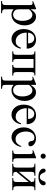

<svg xmlns="http://www.w3.org/2000/svg" viewBox="1382 -2074 905 3718"><g transform="rotate(90 1835.0 -215.5)"><path d="M380.4 -194.3Q380.4 -238.3 371.8 -274.2Q363.3 -310.1 347.9 -335.7Q332.5 -361.3 310.8 -375.5Q289.1 -389.6 262.7 -389.6Q248 -389.6 235.4 -385.7Q222.7 -381.8 210 -373.8Q197.3 -365.7 184.3 -353.8Q171.4 -341.8 156.2 -325.2V-157.7Q156.2 -105.5 160.6 -86.4Q163.6 -73.7 171.6 -61Q179.7 -48.3 192.1 -38.6Q204.6 -28.8 221.9 -22.7Q239.3 -16.6 260.7 -16.6Q289.1 -16.6 311.5 -29.8Q334 -43 349.1 -66.7Q364.3 -90.3 372.3 -122.8Q380.4 -155.3 380.4 -194.3ZM467.8 -240.7Q467.8 -188 452.9 -141.6Q438 -95.2 410.9 -60.3Q383.8 -25.4 346.2 -5.4Q308.6 14.6 262.7 14.6Q252 14.6 239.7 13.7Q227.5 12.7 214.4 8.5Q201.2 4.4 186.5 -3.7Q171.9 -11.7 156.2 -25.9V111.8Q156.2 138.2 158 154.5Q159.7 170.9 167.2 180.2Q174.8 189.5 189.9 193.4Q205.1 197.3 231.9 198.2V216.8H-3.9V198.2Q23.4 197.3 39.1 193.6Q54.7 189.9 62.5 180.4Q70.3 170.9 72.3 154.1Q74.2 137.2 74.2 109.4V-315.9Q74.2 -334 74 -346.2Q73.7 -358.4 72.3 -366.5Q70.8 -374.5 67.4 -379.4Q64 -384.3 57.6 -388.7Q50.3 -393.6 38.3 -394.5Q26.4 -395.5 4.9 -386.7L-1 -403.3L138.7 -460H156.2V-354.5Q173.3 -383.8 190.4 -404.1Q207.5 -424.3 225.1 -436.8Q242.7 -449.2 261.2 -454.6Q279.8 -460 300.3 -460Q337.4 -460 368.2 -443.1Q398.9 -426.3 421.1 -396.7Q443.4 -367.2 455.6 -327.1Q467.8 -287.1 467.8 -240.7Z M816.4 -306.6Q816.4 -343.8 805.7 -366.9Q794.9 -390.1 779.8 -403.3Q764.6 -416.5 748 -421.4Q731.4 -426.3 719.2 -426.3Q699.7 -426.3 680.9 -418.5Q662.1 -410.6 647 -395.5Q631.8 -380.4 621.6 -357.9Q611.3 -335.4 608.4 -306.6ZM918.5 -163.6Q913.1 -130.9 898.2 -98.9Q883.3 -66.9 859.9 -41.7Q836.4 -16.6 804.7 -1Q772.9 14.6 734.4 14.6Q694.8 14.6 659.2 -1.7Q623.5 -18.1 596.9 -48.6Q570.3 -79.1 554.7 -122.1Q539.1 -165 539.1 -218.8Q539.1 -275.4 554.4 -320.3Q569.8 -365.2 597.4 -396.5Q625 -427.7 663.1 -444.3Q701.2 -460.9 746.6 -460.9Q783.7 -460.9 815.2 -448.5Q846.7 -436 869.6 -412.6Q892.6 -389.2 905.5 -355.5Q918.5 -321.8 918.5 -279.3H608.4Q608.4 -229.5 621.6 -189.9Q634.8 -150.4 657.2 -123Q679.7 -95.7 709.2 -81.3Q738.8 -66.9 771.5 -66.4Q793.5 -65.9 812.3 -71Q831.1 -76.2 847.2 -88.6Q863.3 -101.1 877.2 -121.8Q891.1 -142.6 902.8 -173.3Z M1233.9 0V-18.6Q1250 -18.6 1261 -21.2Q1272 -23.9 1278.6 -31Q1285.2 -38.1 1287.8 -51Q1290.5 -64 1290.5 -84.5V-412.1H1118.7V-84.5Q1118.7 -63.5 1121.6 -50.5Q1124.5 -37.6 1131.1 -30.5Q1137.7 -23.4 1148.9 -21Q1160.2 -18.6 1176.3 -18.6V0H971.2V-18.6Q990.2 -18.6 1002.9 -21Q1015.6 -23.4 1023.2 -30.5Q1030.8 -37.6 1033.9 -50.5Q1037.1 -63.5 1037.1 -84.5V-367.7Q1037.1 -386.2 1034.2 -398.2Q1031.2 -410.2 1023.9 -417Q1016.6 -423.8 1003.9 -426.5Q991.2 -429.2 971.2 -429.2V-447.3H1438.5V-429.2Q1419.9 -429.2 1407.2 -427.2Q1394.5 -425.3 1387 -418.7Q1379.4 -412.1 1376 -399.9Q1372.6 -387.7 1372.6 -367.7V-84.5Q1372.6 -64 1375.5 -51Q1378.4 -38.1 1386 -31Q1393.6 -23.9 1406.2 -21.2Q1418.9 -18.6 1438.5 -18.6V0Z M1843.8 -194.3Q1843.8 -238.3 1835.2 -274.2Q1826.7 -310.1 1811.3 -335.7Q1795.9 -361.3 1774.2 -375.5Q1752.4 -389.6 1726.1 -389.6Q1711.4 -389.6 1698.7 -385.7Q1686 -381.8 1673.3 -373.8Q1660.6 -365.7 1647.7 -353.8Q1634.8 -341.8 1619.6 -325.2V-157.7Q1619.6 -105.5 1624 -86.4Q1627 -73.7 1635 -61Q1643.1 -48.3 1655.5 -38.6Q1668 -28.8 1685.3 -22.7Q1702.6 -16.6 1724.1 -16.6Q1752.4 -16.6 1774.9 -29.8Q1797.4 -43 1812.5 -66.7Q1827.6 -90.3 1835.7 -122.8Q1843.8 -155.3 1843.8 -194.3ZM1931.2 -240.7Q1931.2 -188 1916.3 -141.6Q1901.4 -95.2 1874.3 -60.3Q1847.2 -25.4 1809.6 -5.4Q1772 14.6 1726.1 14.6Q1715.3 14.6 1703.1 13.7Q1690.9 12.7 1677.7 8.5Q1664.6 4.4 1649.9 -3.7Q1635.3 -11.7 1619.6 -25.9V111.8Q1619.6 138.2 1621.3 154.5Q1623 170.9 1630.6 180.2Q1638.2 189.5 1653.3 193.4Q1668.5 197.3 1695.3 198.2V216.8H1459.5V198.2Q1486.8 197.3 1502.4 193.6Q1518.1 189.9 1525.9 180.4Q1533.7 170.9 1535.6 154.1Q1537.6 137.2 1537.6 109.4V-315.9Q1537.6 -334 1537.4 -346.2Q1537.1 -358.4 1535.6 -366.5Q1534.2 -374.5 1530.8 -379.4Q1527.3 -384.3 1521 -388.7Q1513.7 -393.6 1501.7 -394.5Q1489.7 -395.5 1468.3 -386.7L1462.4 -403.3L1602.1 -460H1619.6V-354.5Q1636.7 -383.8 1653.8 -404.1Q1670.9 -424.3 1688.5 -436.8Q1706.1 -449.2 1724.6 -454.6Q1743.2 -460 1763.7 -460Q1800.8 -460 1831.5 -443.1Q1862.3 -426.3 1884.5 -396.7Q1906.7 -367.2 1918.9 -327.1Q1931.2 -287.1 1931.2 -240.7Z M2279.8 -306.6Q2279.8 -343.8 2269 -366.9Q2258.3 -390.1 2243.2 -403.3Q2228 -416.5 2211.4 -421.4Q2194.8 -426.3 2182.6 -426.3Q2163.1 -426.3 2144.3 -418.5Q2125.5 -410.6 2110.4 -395.5Q2095.2 -380.4 2085 -357.9Q2074.7 -335.4 2071.8 -306.6ZM2381.8 -163.6Q2376.5 -130.9 2361.6 -98.9Q2346.7 -66.9 2323.2 -41.7Q2299.8 -16.6 2268.1 -1Q2236.3 14.6 2197.8 14.6Q2158.2 14.6 2122.6 -1.7Q2086.9 -18.1 2060.3 -48.6Q2033.7 -79.1 2018.1 -122.1Q2002.4 -165 2002.4 -218.8Q2002.4 -275.4 2017.8 -320.3Q2033.2 -365.2 2060.8 -396.5Q2088.4 -427.7 2126.5 -444.3Q2164.6 -460.9 2210 -460.9Q2247.1 -460.9 2278.6 -448.5Q2310.1 -436 2333 -412.6Q2356 -389.2 2368.9 -355.5Q2381.8 -321.8 2381.8 -279.3H2071.8Q2071.8 -229.5 2085 -189.9Q2098.1 -150.4 2120.6 -123Q2143.1 -95.7 2172.6 -81.3Q2202.1 -66.9 2234.9 -66.4Q2256.8 -65.9 2275.6 -71Q2294.4 -76.2 2310.5 -88.6Q2326.7 -101.1 2340.6 -121.8Q2354.5 -142.6 2366.2 -173.3Z M2820.3 -169.9Q2814 -129.4 2796.4 -95.5Q2778.8 -61.5 2753.7 -37.1Q2728.5 -12.7 2697.5 1Q2666.5 14.6 2633.8 14.6Q2594.2 14.6 2559.6 -2.2Q2524.9 -19 2499 -50Q2473.1 -81.1 2458.3 -125Q2443.4 -168.9 2443.4 -223.1Q2443.4 -276.4 2460.4 -319.8Q2477.5 -363.3 2506.6 -394.5Q2535.6 -425.8 2574.5 -442.9Q2613.3 -460 2656.7 -460Q2723.6 -460 2765.6 -425.3Q2786.6 -408.2 2797.9 -390.1Q2809.1 -372.1 2809.1 -353.5Q2809.1 -336.4 2797.6 -324.2Q2786.1 -312 2763.2 -312Q2755.9 -312 2747.1 -313.5Q2738.3 -314.9 2730.2 -320.6Q2722.2 -326.2 2716.3 -337.6Q2710.4 -349.1 2709 -369.1Q2706.5 -395.5 2690.7 -411.9Q2674.8 -428.2 2641.1 -428.2Q2613.3 -428.2 2591.3 -415.8Q2569.3 -403.3 2554.2 -381.6Q2539.1 -359.9 2531.2 -330.1Q2523.4 -300.3 2523.4 -265.6Q2523.4 -226.1 2533 -189.5Q2542.5 -152.8 2561 -124.8Q2579.6 -96.7 2606.4 -80.1Q2633.3 -63.5 2668.5 -63.5Q2689 -63.5 2707.8 -68.1Q2726.6 -72.8 2743.7 -85.4Q2760.7 -98.1 2776.6 -120.4Q2792.5 -142.6 2807.1 -177.2Z M3050.3 -599.6Q3050.3 -578.6 3036.4 -564Q3022.5 -549.3 3001 -549.3Q2979.5 -549.3 2965.3 -563.5Q2951.2 -577.6 2951.2 -599.6Q2951.2 -610.4 2955.1 -619.4Q2959 -628.4 2965.8 -634.8Q2972.7 -641.1 2981.7 -644.8Q2990.7 -648.4 3001 -648.4Q3011.2 -648.4 3020.3 -644.5Q3029.3 -640.6 3035.9 -634Q3042.5 -627.4 3046.4 -618.7Q3050.3 -609.9 3050.3 -599.6ZM2891.6 0V-18.6Q2912.6 -18.6 2926 -21.5Q2939.5 -24.4 2947 -32.5Q2954.6 -40.5 2957.3 -54.9Q2960 -69.3 2960 -91.8V-331.1Q2960 -363.3 2952.9 -379.9Q2945.8 -396.5 2926.3 -396.5Q2919.4 -396.5 2911.1 -394.5Q2902.8 -392.6 2891.6 -388.7L2885.3 -406.2L3020.5 -460H3041.5V-91.8Q3041.5 -69.3 3044.4 -54.9Q3047.4 -40.5 3054.9 -32.5Q3062.5 -24.4 3075.9 -21.5Q3089.4 -18.6 3110.4 -18.6V0Z M3425.3 0V-18.6Q3448.7 -18.6 3463.4 -21.5Q3478 -24.4 3486.6 -32.7Q3495.1 -41 3498 -55.7Q3501 -70.3 3501 -93.8V-317.9L3303.7 -79.1Q3303.7 -56.2 3307.9 -43.7Q3312 -31.2 3321.3 -25.6Q3330.6 -20 3345.2 -19.3Q3359.9 -18.6 3380.4 -18.6V0H3147V-18.6Q3170.9 -18.6 3185.5 -21.5Q3200.2 -24.4 3208.3 -32.7Q3216.3 -41 3219 -55.7Q3221.7 -70.3 3221.7 -93.8V-361.8Q3221.7 -384.8 3218.3 -398.2Q3214.8 -411.6 3206.3 -418.5Q3197.8 -425.3 3183.3 -427.2Q3168.9 -429.2 3147 -429.2V-447.3H3380.4V-429.2Q3358.4 -429.2 3343.8 -427.2Q3329.1 -425.3 3320.1 -418.5Q3311 -411.6 3307.4 -398.2Q3303.7 -384.8 3303.7 -361.8V-128.9L3501 -367.7Q3501 -390.1 3496.8 -402.6Q3492.7 -415 3483.6 -420.9Q3474.6 -426.8 3460.2 -428Q3445.8 -429.2 3425.3 -429.2V-447.3H3659.7V-429.2Q3638.2 -429.2 3623.5 -428.2Q3608.9 -427.2 3599.6 -421.4Q3590.3 -415.5 3586.4 -403.1Q3582.5 -390.6 3582.5 -367.7V-93.8Q3582.5 -69.8 3585.7 -54.9Q3588.9 -40 3597.4 -32Q3606 -23.9 3620.8 -21.2Q3635.7 -18.6 3659.7 -18.6V0ZM3564.9 -603.5Q3564.9 -585 3554.7 -567.6Q3544.4 -550.3 3523.9 -536.9Q3503.4 -523.4 3473.1 -515.1Q3442.9 -506.8 3403.3 -506.8Q3363.8 -506.8 3333.5 -515.1Q3303.2 -523.4 3283 -536.9Q3262.7 -550.3 3252.2 -567.6Q3241.7 -585 3241.7 -603.5Q3241.7 -625.5 3252.9 -636Q3264.2 -646.5 3279.3 -646.5Q3293.9 -646.5 3302.7 -638.2Q3311.5 -629.9 3317.6 -617.7Q3323.7 -605.5 3329.6 -590.8Q3335.4 -576.2 3344.5 -564Q3353.5 -551.8 3367.2 -543.5Q3380.9 -535.2 3403.3 -535.2Q3425.8 -535.2 3439.7 -543.5Q3453.6 -551.8 3462.4 -564Q3471.2 -576.2 3476.8 -590.8Q3482.4 -605.5 3488.5 -617.7Q3494.6 -629.9 3502.9 -638.2Q3511.2 -646.5 3525.4 -646.5Q3542.5 -646.5 3553.7 -636Q3564.9 -625.5 3564.9 -603.5Z"/></g></svg>

Font: Doulos SIL CyrE
Style: Regular
Weight: 400
Designer: Walt Agee, Victor Gaultney, Peter Martin, Debbi Hosken, Becca Hirsbrunner
Foundry: SIL International
Version: Version 5.000